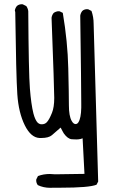

<svg xmlns="http://www.w3.org/2000/svg" viewBox="-20 -771 540 909"><path d="M224.1 -687Q236.8 -351.6 236.8 -307.4Q236.8 -263.2 226.1 -236.8Q212.4 -203.1 201.2 -191.9Q191.9 -182.6 178.2 -182.6Q175.3 -182.6 171.4 -183.1Q164.1 -184.6 158.2 -190.4Q146.5 -202.6 138.2 -233.9Q127.4 -277.3 121.6 -351.1Q115.7 -424.3 113.8 -718.3Q112.3 -731 104.5 -742.2L87.9 -750.5Q85.9 -751 84 -751Q69.3 -751 60.1 -742.7Q52.2 -733.4 50.3 -721.2L52.2 -713.9Q56.2 -411.6 62 -324.5Q67.9 -237.3 97.7 -177.2Q126.5 -119.6 167 -117.7Q171.4 -117.7 175.3 -117.7Q210 -117.7 225.6 -130.9L267.1 -167Q273.9 -153.3 276.9 -148.4Q279.8 -143.6 282.2 -139.2Q300.3 -113.8 319.3 -111.8Q329.6 -110.8 341.3 -110.8Q353 -110.8 362.3 -113.3L371.1 -116.2L379.9 52.2L240.7 54.2Q227.5 52.7 215.8 52.7Q185.5 52.7 159.7 62.5L151.9 78.1Q151.4 80.1 151.4 82Q151.4 96.2 159.2 105.5Q185.5 118.2 218.3 118.2Q226.1 118.2 233.9 117.7H234.4Q251.5 117.7 267.1 117.7Q401.9 117.7 437 103.5L444.8 88.4L423.3 -658.2Q423.3 -690.4 413.1 -719.2L397.5 -727.1Q395.5 -727.5 391.1 -727.5Q386.7 -727.5 380.9 -725.8Q375 -724.1 369.6 -719.2Q361.8 -709.5 359.9 -696.8Q364.7 -359.4 364.7 -280.3Q364.7 -267.1 364.7 -261.2Q363.8 -211.4 351.1 -191.9Q345.7 -183.6 337.9 -183.6Q327.6 -183.6 319.3 -198.7Q306.2 -221.7 306.2 -272.5Q306.2 -323.2 303.2 -448.5Q300.3 -573.7 277.3 -710L262.7 -717.3Q260.3 -717.8 258.1 -717.8Q255.9 -717.8 252.7 -717.5Q249.5 -717.3 246.1 -715.8Q239.3 -713.9 233.9 -709.5Q226.1 -700.2 224.1 -687Z"/></svg>

Font: Bakudai
Style: ExtraLight
Weight: 200
Version: Version 1.48